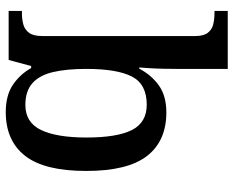

<svg xmlns="http://www.w3.org/2000/svg" viewBox="-92 -708 810 666"><g transform="rotate(90 313.0 -375.0)"><path d="M369 10Q311 10 274.5 -14.5Q238 -39 216 -78H209L188 0H18V-46H25Q47 -46 65 -51Q83 -56 94 -71Q105 -86 105 -117V-647Q105 -676 94 -690.5Q83 -705 65 -709.5Q47 -714 25 -714H18V-760H219V-580Q219 -563 218.5 -537.5Q218 -512 216.5 -488.5Q215 -465 214 -453H218Q241 -496 277 -521.5Q313 -547 370 -547Q469 -547 521 -480Q573 -413 573 -269Q573 -124 520.5 -57Q468 10 369 10ZM344 -58Q405 -58 431 -112.5Q457 -167 457 -270Q457 -376 431 -427.5Q405 -479 343 -479Q272 -479 245.5 -427.5Q219 -376 219 -269Q219 -201 230 -154Q241 -107 268.5 -82.5Q296 -58 344 -58Z"/></g></svg>

Font: Noto Rashi Hebrew Medium
Style: Regular
Weight: 500
Version: Version 1.006